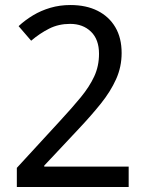

<svg xmlns="http://www.w3.org/2000/svg" viewBox="-20 -744 591 764"><path d="M47 -76 218 -262Q267 -315 301.5 -357Q336 -399 355 -440Q374 -481 374 -530Q374 -587 342 -618Q310 -649 259 -649Q213 -649 175.5 -630Q138 -611 104 -582L54 -640Q80 -664 111.5 -683Q143 -702 180.5 -713Q218 -724 260 -724Q323 -724 368.5 -701Q414 -678 439 -635.5Q464 -593 464 -533Q464 -478 442 -429Q420 -380 381.5 -332Q343 -284 293 -231L156 -85V-81H492V0H47Z"/></svg>

Font: ugurmukhi15
Style: Book
Weight: 400
Designer: Jelle Bosma - Monotype Design Team
Foundry: Monotype Imaging Inc.
Version: Version 2.003